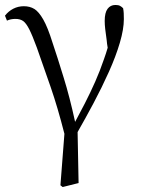

<svg xmlns="http://www.w3.org/2000/svg" viewBox="-20 -546 572 772"><path d="M223 199 239 -8Q212 -114 184 -195Q153 -285 128 -355Q110 -404 97.5 -428.5Q85 -453 73 -461.5Q61 -470 42 -470Q23 -470 8 -463L0 -483Q14 -501 33.5 -511Q53 -521 76 -521Q100 -521 118 -510Q136 -499 154 -467.5Q172 -436 191 -375Q211 -316 236 -234Q260 -157 282 -56Q303 -95 321 -130Q344 -175 363 -218Q382 -261 398 -308Q406 -330 413 -354Q410 -371 409 -384Q405 -412 403 -429.5Q401 -447 401 -462Q401 -495 412.5 -510.5Q424 -526 444 -526Q456 -526 462.5 -522.5Q469 -519 475 -513Q477 -503 477.5 -492.5Q478 -482 478 -469Q478 -429 462 -374.5Q446 -320 418 -257.5Q390 -195 356 -131Q324 -71 292 -15L296 190L232 206Z"/></svg>

Font: Early Summer Mincho Light
Style: Regular
Weight: 300
Designer: GuiWonder
Version: Version 1.002